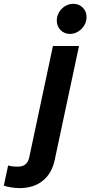

<svg xmlns="http://www.w3.org/2000/svg" viewBox="-166 -759 468 994"><path d="M196.3 -583.4Q167.3 -583.4 147.6 -603.2Q128 -623 128 -652Q128 -675.6 139.8 -695.6Q151.6 -715.6 171.4 -727.4Q191.2 -739.2 213.8 -739.2Q242.8 -739.2 262.4 -719.6Q282.1 -699.9 282.1 -670.9Q282.1 -647.3 270.3 -627.6Q258.5 -608 238.8 -595.7Q219.2 -583.4 196.3 -583.4ZM-65 214.9Q-84.1 214.9 -108.3 211.1Q-132.4 207.3 -146.3 201.9L-124 97.7Q-113.1 100.7 -101.6 102.2Q-90 103.7 -73.4 103.7Q-48.4 103.7 -33.7 91.4Q-19 79.1 -14.2 53.7L108.1 -521H243.1L117.4 68.4Q102.5 139.3 55 177.1Q7.5 214.9 -65 214.9Z"/></svg>

Font: Red Hat Display VF
Style: Italic
Weight: 300
Italic angle: -12°
Designer: Pentagram, MCKL
Foundry: Pentagram, MCKL
Version: Version 1.023